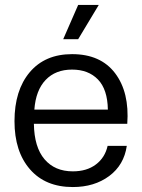

<svg xmlns="http://www.w3.org/2000/svg" viewBox="-20 -754 578 783"><path d="M276.9 8.8Q165 8.8 102.1 -63.7Q39.1 -136.2 39.1 -259.8Q39.1 -385.7 101.3 -459.5Q163.6 -533.2 273.9 -533.2Q390.6 -533.2 449.5 -455.3Q508.3 -377.4 499 -249H118.2Q119.6 -153.8 161.6 -104.5Q203.6 -55.2 276.9 -55.2Q334 -55.2 371.1 -83.3Q408.2 -111.3 418.9 -159.2H497.1Q485.8 -81.1 425.3 -36.1Q364.7 8.8 276.9 8.8ZM120.1 -307.1H419.9Q418.5 -389.6 379.4 -429.9Q340.3 -470.2 273.9 -470.2Q206.5 -470.2 166.3 -428.2Q126 -386.2 120.1 -307.1ZM237.8 -594.2 298.8 -733.9H382.8L298.8 -594.2Z"/></svg>

Font: Lumene Sans
Style: Regular
Weight: 400
Designer: Deni Anggara
Version: Version 1.003;Glyphs 3.1.2 (3151)